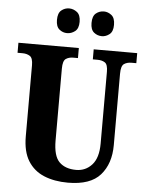

<svg xmlns="http://www.w3.org/2000/svg" viewBox="-61 -970 790 1029"><g transform="rotate(5 334.0 -455.5)"><path d="M343 10Q270 10 214.5 -13Q159 -36 128 -86Q97 -136 97 -218V-600Q97 -639 80.5 -649.5Q64 -660 41 -660H14V-714H339V-660H313Q290 -660 274 -649Q258 -638 258 -596V-210Q258 -126 290.5 -94Q323 -62 381 -62Q432 -62 466 -99.5Q500 -137 500 -214V-600Q500 -639 484.5 -649.5Q469 -660 445 -660H419V-714H653V-660H627Q603 -660 587 -649Q571 -638 571 -596V-212Q571 -112 517.5 -51Q464 10 343 10ZM456 -788Q432 -788 413.5 -803Q395 -818 395 -854Q395 -891 413.5 -906Q432 -921 456 -921Q478 -921 497 -906Q516 -891 516 -854Q516 -818 497 -803Q478 -788 456 -788ZM269 -788Q246 -788 227.5 -803Q209 -818 209 -854Q209 -891 227.5 -906Q246 -921 269 -921Q292 -921 311.5 -906Q331 -891 331 -854Q331 -818 311.5 -803Q292 -788 269 -788Z"/></g></svg>

Font: Noto Serif Bengali Condensed ExtraBold
Style: Regular
Weight: 800
Width: 3
Designer: Juan Bruce, Universal Thirst, Indian Type Foundry and the Monotype Design Team.
Foundry: Monotype Imaging Inc.
Version: Version 2.003; ttfautohint (v1.8.4.7-5d5b)